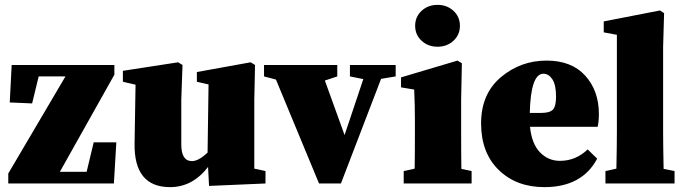

<svg xmlns="http://www.w3.org/2000/svg" viewBox="-20 -754 2815 789"><path d="M365 -169H458L448 0H14V-41L249 -440H139L112 -329L20 -333L28 -487H450V-447L226 -48H336Z M1025 -61 1071 -51V0L839 10L835 -68Q771 15 679 15Q530 15 533 -165L537 -406L485 -418V-463L712 -498L730 -487L725 -345V-160Q725 -92 769 -92Q796 -92 833 -127L837 -407L789 -418V-458L1010 -498L1028 -487L1025 -345Z M1606 -487V-440L1546 -430L1381 0H1291L1114 -427L1065 -440V-487H1366V-440L1315 -423L1396 -199L1473 -429L1418 -440V-487Z M1843.5 -586.5Q1817 -562 1778 -562Q1739 -562 1712.5 -586.5Q1686 -611 1686 -648Q1686 -685 1712.5 -709.5Q1739 -734 1778 -734Q1817 -734 1843.5 -709.5Q1870 -685 1870 -648Q1870 -611 1843.5 -586.5ZM1876 -60 1918 -51V0H1639V-51L1684 -61Q1685 -110 1685 -210V-260Q1685 -326 1682 -386L1628 -395V-436L1860 -505L1878 -494L1875 -345V-210Q1875 -108 1876 -60Z M2157 -290H2204Q2240 -290 2252.5 -304Q2265 -318 2265 -357Q2265 -405 2250 -428Q2235 -451 2213 -451Q2161 -451 2157 -290ZM2395 -140 2434 -102Q2372 15 2217 15Q2102 15 2029.5 -55.5Q1957 -126 1957 -247Q1957 -368 2038 -436.5Q2119 -505 2226 -505Q2329 -505 2385 -443Q2441 -381 2441 -286Q2441 -255 2436 -233H2158Q2165 -163 2199 -128Q2233 -93 2281 -93Q2346 -93 2395 -140Z M2707 -60 2752 -51V0H2468V-51L2513 -61Q2515 -161 2515 -210V-611L2461 -621V-666L2692 -711L2709 -700L2705 -561V-210Q2705 -160 2707 -60Z"/></svg>

Font: TypoPRO Source Serif Pro
Style: Regular
Weight: 900
Designer: Frank Grießhammer
Foundry: Adobe Systems Incorporated
Version: Version 1.017;PS 1.0;hotconv 1.0.79;makeotf.lib2.5.61930